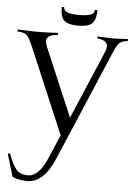

<svg xmlns="http://www.w3.org/2000/svg" viewBox="-73 -964 919 1310"><g transform="rotate(5 387.0 -309.0)"><path d="M669.9 -632.3 349.1 122.1Q276.4 293 164.6 293Q110.8 293 62.5 273.9Q53.2 243.2 16.1 119.6L31.2 114.7Q59.6 193.8 86.9 224.1Q113.8 253.9 164.6 253.9Q240.2 253.9 296.4 122.1L364.3 -38.1L112.3 -632.3Q94.2 -673.8 78.6 -692.9Q63 -712.9 30.8 -715.8L9.8 -717.8V-732.4Q91.3 -727.5 147.5 -727.5Q204.1 -727.5 285.6 -732.4V-717.8L264.6 -715.8Q232.4 -712.9 216.3 -692.9Q200.7 -672.9 218.3 -632.3L417.5 -163.1L617.2 -632.3Q634.3 -673.3 618.2 -692.9Q603 -712.4 570.3 -716.3L556.6 -717.8V-732.4Q631.3 -727.5 660.6 -727.5Q689.9 -727.5 764.6 -732.4V-717.8L751 -716.3Q718.8 -712.9 702.6 -692.9Q686.5 -672.4 669.9 -632.3ZM522.9 -911.1H539.6Q539.6 -842.3 512.7 -817.9Q485.8 -793.5 417.5 -793.5Q349.1 -793.5 322.3 -817.9Q295.4 -842.3 295.4 -911.1H312Q312 -886.2 338.6 -876.5Q365.2 -866.7 417.5 -866.7Q469.7 -866.7 496.3 -876.5Q522.9 -886.2 522.9 -911.1Z"/></g></svg>

Font: Flanker
Style: Regular
Weight: 400
Designer: Flanker
Foundry: Flanker
Version: Version 2.027